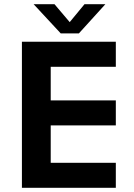

<svg xmlns="http://www.w3.org/2000/svg" viewBox="-20 -900 643 920"><path d="M85 -700V0H535V-120H223V-299H535V-419H223V-580H535V-700ZM358 -740 485 -880H385L314 -794L241 -880H141L271 -740Z"/></svg>

Font: Gully SemiBold
Style: Regular
Weight: 600
Designer: jaikishan Patel
Foundry: MagicType
Version: Version 1.000;Glyphs 3.2 (3242)